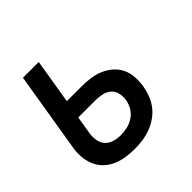

<svg xmlns="http://www.w3.org/2000/svg" viewBox="-142 -648 783 783"><g transform="rotate(-45 250.0 -256.0)"><path d="M209 8Q182 8 157 4Q132 0 109 -10.5Q86 -21 69 -38.5Q52 -56 43 -79Q34 -102 32.5 -128Q31 -154 36 -180L92 -520H183L151 -326H236Q262 -326 287 -322.5Q312 -319 334.5 -309.5Q357 -300 375.5 -284Q394 -268 404.5 -246Q415 -224 416.5 -198.5Q418 -173 414 -147Q410 -125 401.5 -102.5Q393 -80 378 -61Q363 -42 342.5 -28Q322 -14 299.5 -6Q277 2 254 5Q231 8 209 8ZM209 -72Q228 -72 247.5 -76.5Q267 -81 284 -92.5Q301 -104 311.5 -122Q322 -140 325 -159Q328 -178 323.5 -196.5Q319 -215 305.5 -226.5Q292 -238 273 -242Q254 -246 235 -246H137L124 -167Q121 -147 124.5 -128Q128 -109 140 -96Q152 -83 171 -77.5Q190 -72 209 -72Z"/></g></svg>

Font: Iosevka Medium
Style: Italic
Weight: 500
Italic angle: -9°
Monospace: yes
Designer: Belleve Invis
Foundry: Belleve Invis
Version: Version 32.5.0; ttfautohint (v1.8.4)